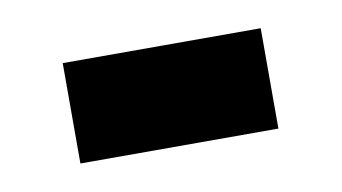

<svg xmlns="http://www.w3.org/2000/svg" viewBox="-30 -159 371 208"><g transform="rotate(-10 155.0 -55.0)"><path d="M45.9 -110.4H263.7V0H45.9Z"/></g></svg>

Font: Vazirmatn UI FD Medium
Style: Regular
Weight: 500
Designer: Saber Rastikerdar
Foundry: Saber Rastikerdar
Version: Version 33.003